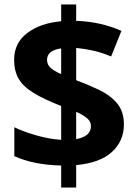

<svg xmlns="http://www.w3.org/2000/svg" viewBox="-20 -779 612 857"><path d="M253 -40Q188 -42 137 -52.5Q86 -63 44 -82V-211Q85 -191 143 -174.5Q201 -158 253 -155V-306Q176 -336 129.5 -364.5Q83 -393 63 -428Q43 -463 43 -512Q43 -587 101.5 -631.5Q160 -676 253 -684V-759H320V-686Q431 -682 522 -641L476 -527Q436 -544 395.5 -553Q355 -562 320 -565V-421Q374 -401 423 -377.5Q472 -354 502.5 -318Q533 -282 533 -223Q533 -150 480 -101Q427 -52 320 -42V58H253ZM253 -563Q190 -554 190 -512Q190 -491 205 -477Q220 -463 253 -448ZM320 -158Q386 -170 386 -216Q386 -236 369.5 -250.5Q353 -265 320 -280Z"/></svg>

Font: Noto Sans Kannada
Style: Bold
Weight: 700
Designer: Jelle Bosma - Monotype Design Team
Foundry: Monotype Imaging Inc.
Version: Version 2.005; ttfautohint (v1.8.4.7-5d5b)